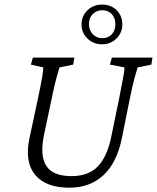

<svg xmlns="http://www.w3.org/2000/svg" viewBox="-20 -831 702 859"><path d="M127 -573.2H312.5L307.6 -542L246.1 -529.3Q242.2 -516.6 232.9 -483.9Q223.6 -451.2 210 -383.8L177.7 -231.4Q157.2 -134.8 187 -88.9Q216.8 -43 299.8 -43Q375 -43 417 -85.9Q459 -128.9 477.5 -217.8L511.7 -383.8Q525.4 -453.1 531.2 -484.9Q537.1 -516.6 537.1 -529.3L471.7 -542L480.5 -573.2H662.1L657.2 -542L595.7 -529.3Q591.8 -516.6 582.5 -483.9Q573.2 -451.2 559.6 -383.8L525.4 -213.9Q502.9 -102.5 442.4 -46.9Q381.8 8.8 291 8.8Q184.6 8.8 137.2 -48.8Q89.8 -106.4 111.3 -210L148.4 -383.8Q163.1 -453.1 168.5 -484.9Q173.8 -516.6 173.8 -529.3L118.2 -542ZM436.5 -632.8Q397.5 -632.8 371.1 -658.7Q344.7 -684.6 344.7 -721.7Q344.7 -758.8 371.1 -784.7Q397.5 -810.5 436.5 -810.5Q476.6 -810.5 502 -785.2Q527.3 -759.8 527.3 -721.7Q527.3 -684.6 501 -658.7Q474.6 -632.8 436.5 -632.8ZM437.5 -660.2Q463.9 -660.2 480 -677.2Q496.1 -694.3 496.1 -722.7Q496.1 -751 480 -768.1Q463.9 -785.2 437.5 -785.2Q412.1 -785.2 395 -768.1Q377.9 -751 377.9 -722.7Q377.9 -696.3 395 -678.2Q412.1 -660.2 437.5 -660.2Z"/></svg>

Font: Crimson Pro ExtraLight
Style: Italic
Weight: 250
Italic angle: -12°
Designer: Jacques Le Bailly
Foundry: Baron von Fonthausen
Version: Version 1.003